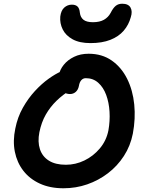

<svg xmlns="http://www.w3.org/2000/svg" viewBox="-20 -999 775 1029"><path d="M320 10Q248 10 193.5 -15Q139 -40 105 -84Q71 -128 59.5 -186Q48 -244 62 -310Q74 -371 102.5 -421.5Q131 -472 167 -511Q203 -550 240 -576.5Q277 -603 307 -616Q337 -629 353 -629Q371 -629 382 -624Q393 -619 400 -602Q413 -576 400 -555Q387 -534 360 -518Q317 -492 283 -459Q249 -426 225.5 -385Q202 -344 191 -290Q181 -239 194 -199.5Q207 -160 242 -138Q277 -116 333 -116Q385 -116 432.5 -139Q480 -162 515 -203.5Q550 -245 561 -300Q570 -351 567 -400.5Q564 -450 549 -490.5Q534 -531 506.5 -555.5Q479 -580 440 -580Q425 -580 415.5 -569Q406 -558 403 -539Q399 -518 386 -506.5Q373 -495 355 -495Q335 -495 319 -506.5Q303 -518 295.5 -540.5Q288 -563 295 -596Q301 -626 322 -652Q343 -678 377 -694.5Q411 -711 455 -711Q527 -711 579 -674.5Q631 -638 661.5 -576.5Q692 -515 699.5 -439Q707 -363 692 -283Q679 -217 644 -163Q609 -109 558.5 -70.5Q508 -32 447.5 -11Q387 10 320 10ZM465 -768Q406 -768 369 -788.5Q332 -809 316 -841.5Q300 -874 303 -910Q307 -943 324.5 -958.5Q342 -974 365 -974Q385 -974 395.5 -964Q406 -954 408 -931Q411 -906 427.5 -893Q444 -880 478 -880Q514 -880 537 -893Q560 -906 573 -930Q586 -956 600 -967.5Q614 -979 635 -979Q668 -979 679.5 -958.5Q691 -938 681 -907Q670 -866 643 -834.5Q616 -803 571.5 -785.5Q527 -768 465 -768Z"/></svg>

Font: Shantell Sans SemiBold
Style: Italic
Weight: 600
Italic angle: -11°
Designer: Stephen Nixon, Anya Danilova, Shantell Martin
Foundry: Arrow Type
Version: Version 1.011;[c5ecc13dd]